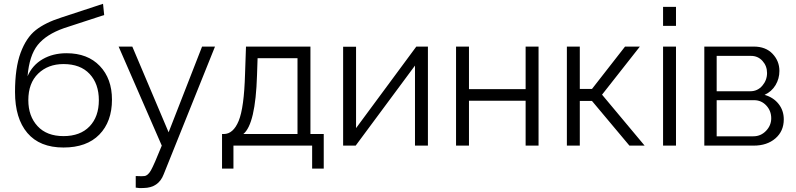

<svg xmlns="http://www.w3.org/2000/svg" viewBox="-20 -766 4186 1010"><path d="M314 10Q189 10 124 -66.5Q59 -143 59 -282Q59 -409 88.5 -488.5Q118 -568 168 -607.5Q218 -647 303 -674L522 -746L528 -687L317 -618Q223 -585 178.5 -529.5Q134 -474 125 -365Q150 -423 204 -454.5Q258 -486 330 -486Q441 -486 505 -419Q569 -352 569 -242Q569 -126 502.5 -58Q436 10 314 10ZM500 -239Q500 -325 451.5 -377Q403 -429 314 -429Q233 -429 181 -379Q129 -329 129 -239Q129 -155 177.5 -102.5Q226 -50 314 -50Q402 -50 451 -101Q500 -152 500 -239Z M694 160Q732 162 740 160Q758 158 774 130Q790 102 831 0L604 -521H676L867 -70L1043 -521H1111L841 151Q814 222 735 223Q715 225 694 221Z M1148 121V-61H1157Q1207 -61 1235.5 -130Q1264 -199 1269 -376L1274 -521H1613V-61H1683V121H1622V0H1208V121ZM1260 -61H1545V-460H1335L1332 -370Q1324 -113 1260 -61Z M1785 0V-520H1853V-92L2170 -521H2231V0H2163V-421L1851 0Z M2379 0V-521H2447V-297H2745V-521H2813V0H2745V-236H2447V0Z M2962 0V-521H3030V-298H3094L3268 -521H3346L3147 -268L3371 0H3291L3094 -235H3030V0Z M3468 -630V-730H3536V-630ZM3468 0V-521H3536V0Z M3685 0V-521H3945Q4008 -521 4044 -483Q4080 -445 4080 -393Q4080 -352 4059.5 -318Q4039 -284 4002 -267Q4048 -254 4075.5 -219.5Q4103 -185 4103 -138Q4103 -76 4059 -38Q4015 0 3945 0ZM3750 -286H3927Q3965 -286 3990 -315Q4015 -344 4015 -382Q4015 -419 3991 -445.5Q3967 -472 3931 -472H3750ZM3750 -49H3943Q3982 -49 4009.5 -77.5Q4037 -106 4037 -144Q4037 -183 4011 -211Q3985 -239 3947 -239H3750Z"/></svg>

Font: Raleway-v4020
Style: Regular
Weight: 400
Designer: Matt McInerney, Pablo Impallari, Rodrigo Fuenzalida
Foundry: Matt McInerney, Pablo Impallari, Rodrigo Fuenzalida
Version: Version 4.020;PS 004.020;hotconv 1.0.88;makeotf.lib2.5.64775